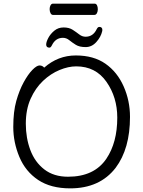

<svg xmlns="http://www.w3.org/2000/svg" viewBox="-20 -1018 785 1056"><path d="M253 -968Q253 -980 258 -989Q263 -998 272 -998H500Q509 -998 513.5 -989Q518 -980 518 -967Q518 -955 513 -945.5Q508 -936 499 -936H271Q263 -936 258 -945.5Q253 -955 253 -968ZM542 -846Q535 -815 510 -787Q485 -759 451 -759Q417 -759 397 -771.5Q377 -784 361 -797Q345 -810 326 -810Q285 -810 265 -768Q259 -756 252 -756Q234 -756 234 -773Q234 -787 245.5 -809Q257 -831 278.5 -849Q300 -867 330 -867Q360 -867 380 -854Q400 -841 416 -828.5Q432 -816 451 -816Q492 -816 512 -858Q518 -870 526 -870Q543 -870 543 -853Q543 -849 542 -846ZM223 -646Q299 -713 397 -713Q495 -713 560 -667.5Q625 -622 660 -543Q695 -464 695 -375Q695 -200 616 -95Q529 18 366 18Q259 18 189.5 -28.5Q120 -75 86.5 -155Q53 -235 53 -319.5Q53 -404 69.5 -462.5Q86 -521 110 -565Q134 -609 158 -633.5Q182 -658 197.5 -658Q213 -658 223 -646ZM354 -46Q498 -46 565 -145Q625 -234 625 -371Q625 -483 565.5 -568Q506 -653 399 -653Q356 -653 307.5 -633Q259 -613 217 -573.5Q175 -534 148.5 -475Q122 -416 122 -337.5Q122 -259 147 -192.5Q172 -126 224 -86Q276 -46 354 -46Z"/></svg>

Font: Moon Stars Kai T
Style: Regular
Weight: 400
Designer: GuiWonder
Version: Version 1.101